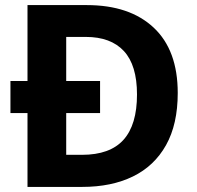

<svg xmlns="http://www.w3.org/2000/svg" viewBox="-20 -734 772 754"><path d="M321 -714Q489 -714 583.5 -625.5Q678 -537 678 -369Q678 -246 632 -164Q586 -82 502 -41Q418 0 303 0H88V-290H21V-416H88V-714ZM317 -589H240V-416H373V-290H240V-126H302Q412 -126 465 -185Q518 -244 518 -363Q518 -478 466.5 -533.5Q415 -589 317 -589Z"/></svg>

Font: Noto Sans Georgian Bold
Style: Regular
Weight: 700
Designer: Monotype Design Team, Akaki Razmadze
Foundry: Google LLC
Version: Version 2.005; ttfautohint (v1.8.4.7-5d5b)